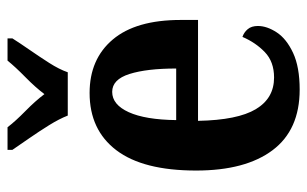

<svg xmlns="http://www.w3.org/2000/svg" viewBox="-173 -633 816 510"><g transform="rotate(-90 235.0 -378.0)"><path d="M252 10Q145 10 91 -62Q37 -134 37 -265Q37 -406 91 -477Q145 -548 243 -548Q333 -548 385 -486.5Q437 -425 437 -306V-260H169Q171 -155 200 -106.5Q229 -58 284 -58Q326 -58 351.5 -82.5Q377 -107 392 -142Q404 -138 412.5 -128Q421 -118 421 -101Q421 -77 404 -51Q387 -25 349.5 -7.5Q312 10 252 10ZM308 -318Q308 -396 293.5 -442Q279 -488 246 -488Q212 -488 192 -444Q172 -400 171 -318ZM183 -606Q174 -629 157.5 -655.5Q141 -682 123 -708Q105 -734 92 -753V-766H152Q168 -745 195 -718.5Q222 -692 240 -668Q258 -692 285 -718.5Q312 -745 329 -766H388V-753Q376 -734 358 -708Q340 -682 323 -655.5Q306 -629 298 -606Z"/></g></svg>

Font: Noto Serif Ethiopic ExtraCondensed
Style: Bold
Weight: 700
Width: 2
Designer: Monotype Design Team
Foundry: Monotype Imaging Inc.
Version: Version 2.102; ttfautohint (v1.8.4.7-5d5b)